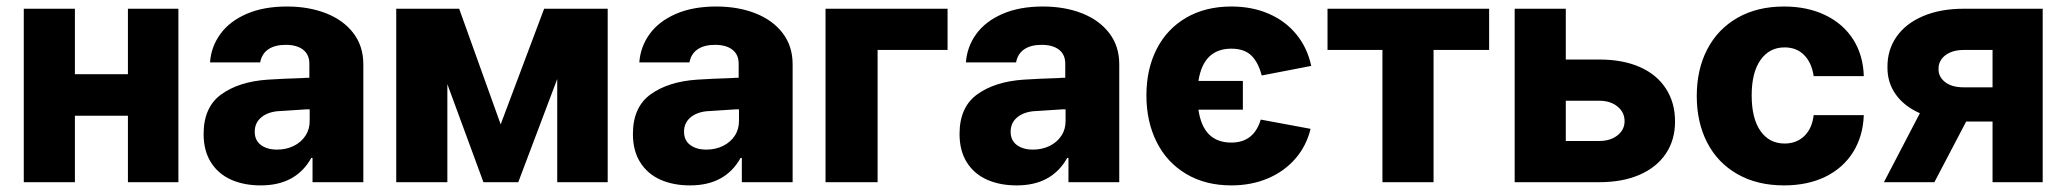

<svg xmlns="http://www.w3.org/2000/svg" viewBox="-20 -557 6314 587"><path d="M209 -330.1H371.1V-530.3H525.4V0H371.1V-203.1H209V0H52.7V-530.3H209Z M798.8 -313.5Q842.8 -316.4 906.2 -318.4Q914.1 -319.3 925.8 -319.3V-362.3Q925.8 -390.1 906.7 -405Q887.7 -419.9 853.5 -419.9Q820.3 -419.9 800.3 -406.2Q780.3 -392.6 775.4 -366.2H622.1Q625.5 -414.1 653.6 -452.9Q681.6 -491.7 733.6 -514.4Q785.6 -537.1 857.4 -537.1Q923.8 -537.1 976.8 -516.4Q1029.8 -495.6 1060.3 -455.8Q1090.8 -416 1090.8 -360.4V0H935.5V-74.2H931.6Q909.2 -33.2 870.6 -11.7Q832 9.8 777.3 9.8Q725.6 9.8 686.3 -7.8Q647 -25.4 624.8 -60.8Q602.5 -96.2 602.5 -147.5Q602.5 -229.5 656.7 -268.6Q710.9 -307.6 798.8 -313.5ZM827.1 -99.6Q855 -99.6 877.9 -110.8Q900.9 -122.1 914.1 -142.3Q927.2 -162.6 926.8 -188.5V-222.7H917L826.2 -216.8Q794.9 -212.9 776.9 -196.5Q758.8 -180.2 758.8 -154.3Q758.8 -127.9 777.6 -113.8Q796.4 -99.6 827.1 -99.6Z M1643.6 -530.3H1837.9V0H1683.6V-315.4L1564.5 0H1458L1347.7 -299.8V0H1191.4V-530.3H1383.8L1510.7 -176.8Z M2111.3 -313.5Q2155.3 -316.4 2218.8 -318.4Q2226.6 -319.3 2238.3 -319.3V-362.3Q2238.3 -390.1 2219.2 -405Q2200.2 -419.9 2166 -419.9Q2132.8 -419.9 2112.8 -406.2Q2092.8 -392.6 2087.9 -366.2H1934.6Q1938 -414.1 1966.1 -452.9Q1994.1 -491.7 2046.1 -514.4Q2098.1 -537.1 2169.9 -537.1Q2236.3 -537.1 2289.3 -516.4Q2342.3 -495.6 2372.8 -455.8Q2403.3 -416 2403.3 -360.4V0H2248V-74.2H2244.1Q2221.7 -33.2 2183.1 -11.7Q2144.5 9.8 2089.8 9.8Q2038.1 9.8 1998.8 -7.8Q1959.5 -25.4 1937.3 -60.8Q1915 -96.2 1915 -147.5Q1915 -229.5 1969.2 -268.6Q2023.4 -307.6 2111.3 -313.5ZM2139.6 -99.6Q2167.5 -99.6 2190.4 -110.8Q2213.4 -122.1 2226.6 -142.3Q2239.7 -162.6 2239.3 -188.5V-222.7H2229.5L2138.7 -216.8Q2107.4 -212.9 2089.4 -196.5Q2071.3 -180.2 2071.3 -154.3Q2071.3 -127.9 2090.1 -113.8Q2108.9 -99.6 2139.6 -99.6Z M2877 -404.3H2663.1V0H2503.9V-530.3H2877Z M3109.9 -313.5Q3153.8 -316.4 3217.3 -318.4Q3225.1 -319.3 3236.8 -319.3V-362.3Q3236.8 -390.1 3217.8 -405Q3198.7 -419.9 3164.6 -419.9Q3131.3 -419.9 3111.3 -406.2Q3091.3 -392.6 3086.4 -366.2H2933.1Q2936.5 -414.1 2964.6 -452.9Q2992.7 -491.7 3044.7 -514.4Q3096.7 -537.1 3168.5 -537.1Q3234.9 -537.1 3287.8 -516.4Q3340.8 -495.6 3371.3 -455.8Q3401.9 -416 3401.9 -360.4V0H3246.6V-74.2H3242.7Q3220.2 -33.2 3181.6 -11.7Q3143.1 9.8 3088.4 9.8Q3036.6 9.8 2997.3 -7.8Q2958 -25.4 2935.8 -60.8Q2913.6 -96.2 2913.6 -147.5Q2913.6 -229.5 2967.8 -268.6Q3022 -307.6 3109.9 -313.5ZM3138.2 -99.6Q3166 -99.6 3189 -110.8Q3211.9 -122.1 3225.1 -142.3Q3238.3 -162.6 3237.8 -188.5V-222.7H3228L3137.2 -216.8Q3106 -212.9 3087.9 -196.5Q3069.8 -180.2 3069.8 -154.3Q3069.8 -127.9 3088.6 -113.8Q3107.4 -99.6 3138.2 -99.6Z M3779.8 -221.7H3644Q3658.2 -121.1 3744.6 -121.1Q3813.5 -121.1 3834.5 -191.4L3986.8 -163.1Q3974.1 -110.8 3940.2 -71.8Q3906.2 -32.7 3856 -11.5Q3805.7 9.8 3744.6 9.8Q3665 9.8 3606.2 -25.4Q3547.4 -60.5 3516.1 -123Q3484.9 -185.5 3484.9 -265.6Q3484.9 -345.2 3516.1 -406.7Q3547.4 -468.3 3606.2 -502.7Q3665 -537.1 3744.6 -537.1Q3808.1 -537.1 3859.1 -514.9Q3910.2 -492.7 3943.6 -451.7Q3977.1 -410.6 3988.8 -355.5L3837.4 -326.2Q3826.7 -367.2 3805.2 -387.7Q3783.7 -408.2 3744.6 -408.2Q3659.2 -408.2 3644 -309.6H3779.8Z M4038.6 -530.3H4532.7V-404.3H4362.8V0H4206.5V-404.3H4038.6Z M5101.1 -185.5Q5101.1 -129.4 5073.2 -87.6Q5045.4 -45.9 4993.2 -22.9Q4940.9 0 4869.6 0H4610.8V-530.3H4767.1V-375H4869.6Q4941.4 -375 4993.4 -352.1Q5045.4 -329.1 5073.2 -286.1Q5101.1 -243.2 5101.1 -185.5ZM4869.6 -126Q4903.3 -126 4925 -143.1Q4946.8 -160.2 4946.8 -186.5Q4946.8 -213.9 4925 -231.4Q4903.3 -249 4869.6 -249H4767.1V-126Z M5167.5 -263.7Q5167.5 -344.7 5199.7 -406.5Q5231.9 -468.3 5292.2 -502.7Q5352.5 -537.1 5434.1 -537.1Q5505.9 -537.1 5560.5 -510.7Q5615.2 -484.4 5645.8 -436.3Q5676.3 -388.2 5678.2 -324.2H5524.9Q5519 -365.2 5495.8 -388.7Q5472.7 -412.1 5436 -412.1Q5389.6 -412.1 5362.5 -373.8Q5335.4 -335.4 5335.4 -265.6Q5335.4 -194.8 5362.3 -156.5Q5389.2 -118.2 5436 -118.2Q5472.2 -118.2 5496.1 -140.9Q5520 -163.6 5524.9 -205.1H5678.2Q5675.8 -140.6 5645.5 -92Q5615.2 -43.5 5561 -16.8Q5506.8 9.8 5434.1 9.8Q5352.1 9.8 5291.7 -24.7Q5231.4 -59.1 5199.5 -120.8Q5167.5 -182.6 5167.5 -263.7Z M6071.8 -185.5H5991.2L5894 0H5739.7L5849.6 -210.9Q5801.8 -231.9 5775.9 -268.3Q5750 -304.7 5750.5 -351.6Q5750 -404.3 5778.3 -444.8Q5806.6 -485.4 5859.6 -507.8Q5912.6 -530.3 5983.9 -530.3H6225.1V0H6071.8ZM5983.9 -290H6071.8V-404.3H5983.9Q5959 -404.3 5941.4 -396.2Q5923.8 -388.2 5915 -375Q5906.2 -361.8 5906.7 -346.7Q5905.8 -322.8 5926.3 -306.4Q5946.8 -290 5983.9 -290Z"/></svg>

Font: Pretendard Std ExtraBold
Style: Regular
Weight: 800
Designer: Base glyphs from Inter by Rasmus Andersson; Hangeul glyphs from Noto Sans CJK(Source Han Sans) by Jang Soo-young and Kan
Foundry: Kil Hyung-jin
Version: Version 1.309